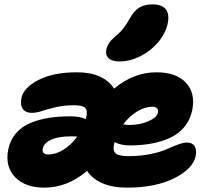

<svg xmlns="http://www.w3.org/2000/svg" viewBox="-20 -860 967 890"><path d="M534.2 -575.2Q499 -575.2 483.4 -590.3Q467.8 -605.5 473.1 -631.8Q479.5 -662.1 515.1 -691.9Q538.1 -710.4 552.5 -729.2Q566.9 -748 584 -778.8Q603.5 -812.5 627.9 -826.2Q652.3 -839.8 687 -839.8Q729.5 -839.8 747.8 -817.9Q766.1 -795.9 757.8 -752.9Q748 -705.6 713.1 -664.3Q678.2 -623 630.1 -599.1Q582 -575.2 534.2 -575.2ZM186 9.8Q95.7 9.8 49.3 -39.6Q2.9 -88.9 18.1 -166Q26.9 -210.4 53.5 -241.7Q80.1 -272.9 120.6 -289.8Q161.1 -306.6 206.5 -313.7Q252 -320.8 308.1 -320.8Q349.1 -320.8 377 -308.1Q378.4 -311 380.9 -320.8Q386.7 -349.1 373.8 -360.6Q360.8 -372.1 325.2 -372.1Q276.4 -372.1 239 -363.3Q201.7 -354.5 175.5 -345.7Q149.4 -336.9 127 -336.9Q98.6 -336.9 85.9 -355Q73.2 -373 79.1 -404.8Q88.9 -454.1 158.7 -489.5Q228.5 -524.9 335.9 -524.9Q459.5 -524.9 508.8 -449.2Q599.6 -524.9 705.1 -524.9Q795.9 -524.9 841.3 -477.3Q886.7 -429.7 871.1 -349.1Q861.8 -304.7 835.2 -272.2Q808.6 -239.7 768.8 -221.4Q729 -203.1 682.6 -194.6Q636.2 -186 581.1 -186Q540.5 -186 511.2 -201.2Q508.3 -189.5 507.8 -187Q502.4 -159.7 517.6 -147.9Q532.7 -136.2 576.2 -136.2Q630.9 -136.2 678 -146Q725.1 -155.8 751.2 -167.7Q777.3 -179.7 803.7 -189.5Q830.1 -199.2 847.2 -199.2Q871.1 -199.2 881.8 -182.9Q892.6 -166.5 887.2 -137.2Q875 -77.6 788.1 -33.9Q701.2 9.8 568.8 9.8Q501.5 9.8 454.6 -10.7Q407.7 -31.2 383.8 -67.9Q292.5 9.8 186 9.8ZM688 -365.2Q650.9 -365.2 614.7 -342.8Q578.6 -320.3 550.8 -283.2Q570.3 -280.8 581.1 -280.8Q628.9 -280.8 668.2 -298.1Q707.5 -315.4 711.9 -337.9Q714.4 -350.1 708.3 -357.7Q702.1 -365.2 688 -365.2ZM178.2 -170.9Q173.8 -144 203.1 -144Q239.7 -144 275.4 -166.7Q311 -189.5 337.9 -227.1Q334.5 -227.1 324.7 -227.5Q314.9 -228 309.1 -228Q251.5 -228 217.5 -212.6Q183.6 -197.3 178.2 -170.9Z"/></svg>

Font: Shantell Sans Irregular
Style: Italic
Weight: 800
Italic angle: -11.31°
Designer: Stephen Nixon, Anya Danilova, Shantell Martin
Foundry: Arrow Type
Version: Version 1.006;[9816181b4]